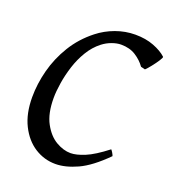

<svg xmlns="http://www.w3.org/2000/svg" viewBox="-120 -723 747 829"><g transform="rotate(20 253.0 -308.5)"><path d="M505.9 -581.1Q508.8 -578.6 498.3 -562.3Q487.8 -545.9 473.6 -528.1Q459.5 -510.3 451.2 -502.9L431.6 -507.8Q414.1 -532.7 386.2 -550.5Q358.4 -568.4 318.4 -568.4Q299.3 -568.4 276.9 -560.3Q254.4 -552.2 234.9 -537.1Q204.1 -513.2 182.6 -477.5Q161.1 -441.9 148.2 -401.4Q135.3 -360.8 129.2 -321.8Q123 -282.7 123 -252Q123 -181.2 147 -137.2Q170.9 -93.3 205.3 -73.2Q239.7 -53.2 272.5 -53.2Q298.8 -53.2 337.4 -69.1Q376 -85 432.6 -128.9Q436 -125.5 441.2 -116.9Q446.3 -108.4 447.8 -103Q381.8 -36.6 327.1 -11.7Q272.5 13.2 227.1 13.2Q175.3 13.2 131.6 -14.6Q87.9 -42.5 61.3 -95.7Q34.7 -148.9 34.7 -224.1Q34.7 -285.6 51.3 -348.9Q67.9 -412.1 102.8 -469.2Q137.7 -526.4 192.9 -569.8Q228 -597.7 272 -613.8Q315.9 -629.9 361.8 -629.9Q409.7 -629.9 447 -615.5Q484.4 -601.1 505.9 -581.1Z"/></g></svg>

Font: Gentium Book Plus
Style: Italic
Weight: 400
Italic angle: -8°
Designer: Victor Gaultney, Annie Olsen, Iska Routamaa, Becca Hirsbrunner
Foundry: SIL International
Version: Version 6.101